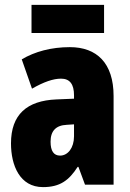

<svg xmlns="http://www.w3.org/2000/svg" viewBox="-20 -756 534 786"><path d="M406 -736H109V-621H406ZM266 -563C190 -563 123 -545 69 -513L111 -393C160 -421 198 -434 230 -434C266 -434 283 -411 283 -366V-352L211 -349C90 -344 25 -287 25 -169C25 -79 61 10 156 10C225 10 262 -17 298 -73H301L328 0H445V-363C445 -498 376 -563 266 -563ZM253 -245 283 -247V-198C283 -151 258 -119 226 -119C200 -119 187 -138 187 -176C187 -220 209 -243 253 -245Z"/></svg>

Font: Noto Sans Gujarati ExtraCondensed Black
Style: Regular
Weight: 900
Width: 2
Designer: Jelle Bosma - Monotype Design Team, Universal Thirst
Foundry: Monotype Imaging Inc.
Version: Version 2.106